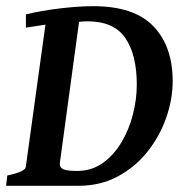

<svg xmlns="http://www.w3.org/2000/svg" viewBox="-23 -599 588 619"><path d="M533.7 -337.9Q533.7 -278.8 512.7 -219Q491.7 -159.2 452.1 -109.6Q412.6 -60.1 356.4 -30Q300.3 0 230 0H-3.4L0.5 -33.2Q58.1 -45.4 60.1 -60.5L123.5 -519.5L60.5 -509.8V-552.7Q111.8 -564.9 171.4 -572Q231 -579.1 277.3 -579.1Q409.7 -579.1 471.7 -514.2Q533.7 -449.2 533.7 -337.9ZM258.8 -530.3Q252 -530.3 245.1 -529.8Q238.3 -529.3 231.9 -528.8L169.9 -73.2Q168.5 -59.6 180.4 -53.7Q192.4 -47.9 225.6 -47.9Q272 -47.9 307.9 -73.2Q343.8 -98.6 368.4 -139.9Q393.1 -181.2 405.5 -230Q418 -278.8 418 -326.2Q418 -422.4 381.1 -476.3Q344.2 -530.3 258.8 -530.3Z"/></svg>

Font: Dai Banna SIL SemiBold
Style: Italic
Weight: 600
Italic angle: -11°
Designer: Victor Gaultney
Foundry: SIL International
Version: Version 4.000